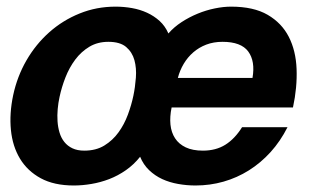

<svg xmlns="http://www.w3.org/2000/svg" viewBox="-20 -551 966 584"><path d="M748 -314Q756.8 -364.7 735.1 -394.3Q713.4 -423.8 656.7 -423.8Q629.9 -423.8 607.4 -415.3Q585 -406.7 567.9 -391.8Q550.8 -377 538.8 -356.9Q526.9 -336.9 521 -314ZM236.3 -92.8Q272 -92.8 297.4 -108.4Q322.8 -124 340.3 -148.2Q357.9 -172.4 368.9 -202.1Q379.9 -231.9 385.7 -259.8Q391.1 -285.6 393.3 -314.7Q395.5 -343.8 388.9 -367.9Q382.3 -392.1 363.8 -408Q345.2 -423.8 309.6 -423.8Q276.9 -423.8 252 -408.9Q227.1 -394 209 -369.9Q190.9 -345.7 179.2 -315.9Q167.5 -286.1 161.1 -255.9Q157.2 -238.3 155.5 -219.2Q153.8 -200.2 155 -182.1Q156.2 -164.1 161.1 -147.7Q166 -131.3 175.8 -119.1Q185.5 -106.9 200.4 -99.9Q215.3 -92.8 236.3 -92.8ZM502 -224.1Q496.1 -195.8 498.5 -171.9Q501 -147.9 512.5 -130.4Q523.9 -112.8 544.9 -102.8Q565.9 -92.8 597.2 -92.8Q636.7 -92.8 665.5 -110.8Q694.3 -128.9 716.3 -164.1H854.5Q833 -121.6 803.2 -88.6Q773.4 -55.7 737.3 -33Q701.2 -10.3 659.9 1.5Q618.7 13.2 574.7 13.2Q547.9 13.2 521.7 8.5Q495.6 3.9 473.4 -6.3Q451.2 -16.6 433.6 -33.4Q416 -50.3 406.2 -74.2Q387.2 -50.3 363 -33.4Q338.9 -16.6 312.3 -6.3Q285.6 3.9 258.1 8.5Q230.5 13.2 204.6 13.2Q144.5 13.2 104 -8.8Q63.5 -30.8 40.8 -68.4Q18.1 -106 13.2 -155.8Q8.3 -205.6 20 -261.2Q32.2 -318.4 60.5 -367.4Q88.9 -416.5 129.9 -452.9Q170.9 -489.3 222.2 -510Q273.4 -530.8 331.5 -530.8Q356.9 -530.8 381.6 -526.4Q406.2 -522 427.5 -512.2Q448.7 -502.4 465.6 -487.1Q482.4 -471.7 492.2 -449.2Q509.3 -468.8 532.5 -483.9Q555.7 -499 581.3 -509.5Q606.9 -520 633.3 -525.4Q659.7 -530.8 682.6 -530.8Q751.5 -530.8 794.2 -505.9Q836.9 -481 858.4 -439Q879.9 -397 882.1 -341.3Q884.3 -285.6 871.1 -224.1Z"/></svg>

Font: XB Khoramshahr
Style: Bold Italic
Weight: 700
Italic angle: -12°
Designer: Behnam
Foundry: Irmug
Version: Version 8.005 2009